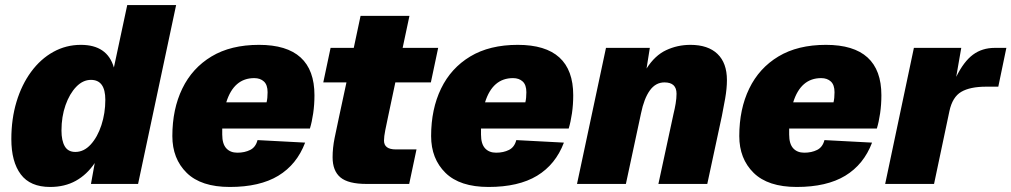

<svg xmlns="http://www.w3.org/2000/svg" viewBox="-20 -730 4014 762"><path d="M179 12Q100 12 62.5 -38Q25 -88 25 -178Q25 -258 45.5 -326Q66 -394 103.5 -445Q141 -496 191.5 -524Q242 -552 301 -552Q406 -552 432 -462L485 -710H679L528 0H341L356 -83Q325 -37 281 -12.5Q237 12 179 12ZM279 -127Q313 -127 340 -156.5Q367 -186 382.5 -233.5Q398 -281 398 -334Q398 -413 341 -413Q309 -413 282.5 -385.5Q256 -358 240 -312.5Q224 -267 224 -212Q224 -172 237 -149.5Q250 -127 279 -127Z M892 12Q778 12 721 -44Q664 -100 664 -190Q664 -297 703.5 -378.5Q743 -460 819.5 -506Q896 -552 1008 -552Q1228 -552 1228 -352Q1228 -315 1223 -280.5Q1218 -246 1210 -220H862Q862 -208 862 -196Q862 -159 878 -141.5Q894 -124 922 -124Q951 -124 973 -135Q995 -146 1002 -174L1191 -164Q1158 -77 1084.5 -32.5Q1011 12 892 12ZM989 -420Q908 -420 878 -324H1038Q1040 -332 1041 -342Q1042 -352 1042 -364Q1042 -393 1027.5 -406.5Q1013 -420 989 -420Z M1435 0Q1362 0 1331 -26Q1300 -52 1300 -106Q1300 -143 1308 -182.5Q1316 -222 1326 -268L1355 -403H1263L1292 -540H1384L1411 -667H1605L1578 -540H1719L1690 -403H1549L1520 -266Q1514 -238 1509 -213Q1504 -188 1504 -172Q1504 -137 1551 -137H1633L1604 0Z M1919 12Q1805 12 1748 -44Q1691 -100 1691 -190Q1691 -297 1730.5 -378.5Q1770 -460 1846.5 -506Q1923 -552 2035 -552Q2255 -552 2255 -352Q2255 -315 2250 -280.5Q2245 -246 2237 -220H1889Q1889 -208 1889 -196Q1889 -159 1905 -141.5Q1921 -124 1949 -124Q1978 -124 2000 -135Q2022 -146 2029 -174L2218 -164Q2185 -77 2111.5 -32.5Q2038 12 1919 12ZM2016 -420Q1935 -420 1905 -324H2065Q2067 -332 2068 -342Q2069 -352 2069 -364Q2069 -393 2054.5 -406.5Q2040 -420 2016 -420Z M2270 0 2385 -540H2559L2546 -458Q2579 -510 2624 -531Q2669 -552 2720 -552Q2790 -552 2827.5 -516Q2865 -480 2865 -412Q2865 -379 2858 -339Q2851 -299 2845 -270L2787 0H2593L2653 -278Q2658 -298 2661.5 -319Q2665 -340 2665 -358Q2665 -403 2617 -403Q2582 -403 2559 -371Q2536 -339 2524 -280L2464 0Z M3142 12Q3028 12 2971 -44Q2914 -100 2914 -190Q2914 -297 2953.5 -378.5Q2993 -460 3069.5 -506Q3146 -552 3258 -552Q3478 -552 3478 -352Q3478 -315 3473 -280.5Q3468 -246 3460 -220H3112Q3112 -208 3112 -196Q3112 -159 3128 -141.5Q3144 -124 3172 -124Q3201 -124 3223 -135Q3245 -146 3252 -174L3441 -164Q3408 -77 3334.5 -32.5Q3261 12 3142 12ZM3239 -420Q3158 -420 3128 -324H3288Q3290 -332 3291 -342Q3292 -352 3292 -364Q3292 -393 3277.5 -406.5Q3263 -420 3239 -420Z M3493 0 3607 -540H3795L3775 -425Q3805 -486 3841.5 -513Q3878 -540 3928 -540H3974L3942 -386H3894Q3830 -386 3795 -365.5Q3760 -345 3748 -289L3687 0Z"/></svg>

Font: Geist Black
Style: Italic
Weight: 900
Italic angle: -12°
Designer: Basement.studio, Andrés Briganti, Mateo Zaragoza
Foundry: Basement.studio, Vercel, Andrés Briganti, Guido Ferreyra, Mateo Zaragoza
Version: Version 1.500; ttfautohint (v1.8.4.7-5d5b)